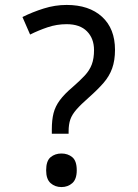

<svg xmlns="http://www.w3.org/2000/svg" viewBox="-20 -744 558 778"><path d="M190 -202V-220Q190 -258 197 -285.5Q204 -313 222.5 -338Q241 -363 273 -390Q304 -417 323.5 -438Q343 -459 352 -483Q361 -507 361 -541Q361 -588 332.5 -617Q304 -646 250 -646Q210 -646 173 -633.5Q136 -621 102 -604L71 -675Q111 -695 157 -709.5Q203 -724 250 -724Q341 -724 393.5 -676Q446 -628 446 -542Q446 -499 434.5 -467Q423 -435 399.5 -408Q376 -381 341 -350Q308 -321 290 -300.5Q272 -280 265 -260Q258 -240 258 -211V-202ZM167 -54Q167 -92 185 -107Q203 -122 229 -122Q255 -122 273 -107Q291 -92 291 -54Q291 -18 273 -2Q255 14 229 14Q203 14 185 -2Q167 -18 167 -54Z"/></svg>

Font: hingu115
Style: Book
Weight: 400
Designer: Jelle Bosma - Monotype Design Team
Foundry: Monotype Imaging Inc.
Version: Version 2.003